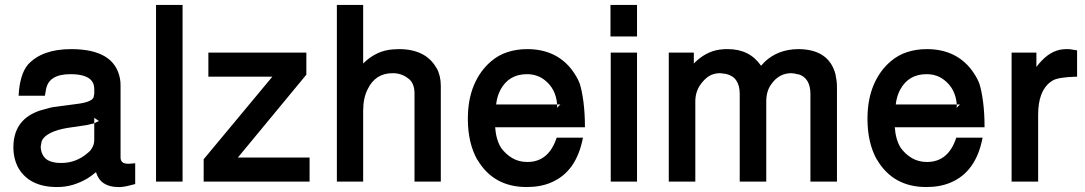

<svg xmlns="http://www.w3.org/2000/svg" viewBox="-20 -732 4374 774"><path d="M525 -74V10Q507 15 493 18Q479 21 467 22H457Q385 22 367 -38Q357 -30 349 -24Q341 -18 333 -13Q304 4 274 13Q244 22 210 22Q99 22 54 -55Q34 -92 34 -138Q34 -244 129 -282L140 -286L179 -297L193 -300L290 -313Q348 -320 357 -339L360 -354V-374Q360 -422 296 -431H297Q289 -432 280.5 -432.5Q272 -433 264 -433Q178 -433 166 -374V-375L161 -346H55Q57 -388 66.5 -420Q76 -452 93 -472Q150 -534 267 -534Q443 -534 464 -413Q465 -407 465.5 -401Q466 -395 466 -386V-97Q466 -72 496 -72H502ZM369 -240 379 -244 360 -257V-235Q362 -236 364.5 -237Q367 -238 370 -240ZM360 -235Q352 -233 345.5 -231.5Q339 -230 331 -228L250 -216Q209 -209 182.5 -195.5Q156 -182 148 -163L144 -140Q145 -116 157.5 -99.5Q170 -83 196 -78Q206 -75 227 -75Q287 -75 333 -115Q345 -124 350 -134Q360 -148 360 -169Z M716 -712V0H609V-712Z M1215 -520V-431L939 -97H1228V0H801V-90L1078 -423H820V-520Z M1338 -712H1444V-476Q1497 -529 1566 -533L1588 -534Q1697 -534 1740 -457V-458Q1757 -427 1757 -386V0H1651V-355Q1651 -399 1624 -417Q1598 -437 1563 -437Q1493 -437 1462 -372Q1444 -337 1444 -285V0H1338Z M1976 -219Q1978 -193 1984 -172.5Q1990 -152 2000 -136Q2019 -110 2045.5 -94.5Q2072 -79 2106 -79Q2192 -79 2224 -177H2330Q2304 -39 2201 4Q2159 22 2103 22Q1969 22 1904 -89V-88Q1866 -156 1866 -253Q1866 -330 1890.5 -388.5Q1915 -447 1960 -485Q1989 -510 2026 -522Q2063 -534 2105 -534Q2221 -534 2285 -451Q2294 -439 2302.5 -425Q2311 -411 2317 -395Q2326 -367 2332 -321.5Q2338 -276 2338 -219ZM2226 -303Q2226 -301 2225.5 -300Q2225 -299 2225 -297L2239 -311H2226ZM2226 -311Q2221 -374 2176 -409Q2146 -433 2104 -433Q2032 -433 1998 -371Q1984 -345 1980 -311Z M2548 -520V0H2442V-520ZM2548 -712V-585H2441V-712Z M2676 -520H2777V-476Q2824 -524 2881 -532L2902 -534H2914Q3002 -534 3048 -467L3063 -483Q3116 -533 3197 -534Q3321 -534 3348 -433Q3354 -404 3354 -383V0H3247V-353Q3247 -418 3198 -433V-432Q3180 -437 3170 -437Q3120 -437 3089 -392Q3069 -365 3069 -323V0H2962V-353Q2962 -422 2906 -434H2907L2883 -437Q2857 -437 2838 -425Q2819 -413 2803 -390Q2783 -361 2783 -323V0H2676Z M3587 -219Q3589 -193 3595 -172.5Q3601 -152 3611 -136Q3630 -110 3656.5 -94.5Q3683 -79 3717 -79Q3803 -79 3835 -177H3941Q3915 -39 3812 4Q3770 22 3714 22Q3580 22 3515 -89V-88Q3477 -156 3477 -253Q3477 -330 3501.5 -388.5Q3526 -447 3571 -485Q3600 -510 3637 -522Q3674 -534 3716 -534Q3832 -534 3896 -451Q3905 -439 3913.5 -425Q3922 -411 3928 -395Q3937 -367 3943 -321.5Q3949 -276 3949 -219ZM3837 -303Q3837 -301 3836.5 -300Q3836 -299 3836 -297L3850 -311H3837ZM3837 -311Q3832 -374 3787 -409Q3757 -433 3715 -433Q3643 -433 3609 -371Q3595 -345 3591 -311Z M4058 -520H4158V-462Q4164 -470 4168.5 -475.5Q4173 -481 4180 -488Q4224 -534 4278 -534H4290L4322 -529V-423Q4283 -422 4258.5 -418Q4234 -414 4223 -407L4214 -401Q4165 -364 4165 -269V0H4058Z"/></svg>

Font: Ekushey Amar Bangla
Style: Bold
Weight: 700
Designer: Al Mamun Sumon
Foundry: Al Mamun Sumon
Version: Version 1.0